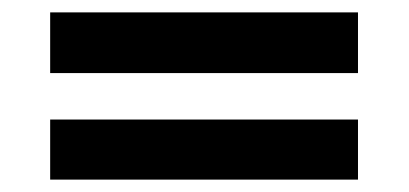

<svg xmlns="http://www.w3.org/2000/svg" viewBox="-20 -408 660 310"><path d="M61 -290V-388H558V-290ZM61 -118V-215H558V-118Z"/></svg>

Font: Jost* Medium
Style: Regular
Weight: 500
Version: Version 3.7